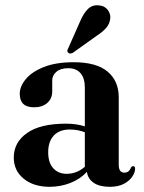

<svg xmlns="http://www.w3.org/2000/svg" viewBox="-20 -708 553 739"><path d="M33 -101.5Q33 -160 84 -196Q135 -232 234 -232Q256 -232 273.8 -229.2Q291.5 -226.5 306.5 -221.5V-371.5Q306.5 -407 290 -426.2Q273.5 -445.5 243 -445.5Q212.5 -445.5 196.8 -431.5Q181 -417.5 181 -398.5V-356Q181 -328.5 162 -311.8Q143 -295 111 -295Q56 -295 56 -347Q56 -375.5 79.5 -403.8Q103 -432 149.2 -450.2Q195.5 -468.5 263.5 -468.5Q351 -468.5 394 -432.5Q437 -396.5 437 -333.5V-74Q437 -43.5 458.5 -43.5Q477 -43.5 484 -63Q487.5 -68.5 492.5 -68.5Q500 -68.5 500 -58Q500 -45 489.5 -28.8Q479 -12.5 457.5 -0.8Q436 11 402.5 11Q363 11 340.5 -4.5Q318 -20 314.5 -46.5Q288.5 -18.5 250.8 -3.8Q213 11 171 11Q109.5 11 71.2 -20.2Q33 -51.5 33 -101.5ZM165.5 -122Q165.5 -81.5 185.2 -60.2Q205 -39 236 -39Q275.5 -39 306.5 -66V-199Q293 -204 279 -206.8Q265 -209.5 248.5 -209.5Q209 -209.5 187.2 -186.5Q165.5 -163.5 165.5 -122ZM288.5 -626Q301.5 -656.5 318 -673Q334.5 -689.5 359 -687.5Q382.5 -686 394.2 -670.5Q406 -655 404.5 -638Q402.5 -616.5 388.8 -600.8Q375 -585 352.5 -570.5L260 -504.5Q248.5 -499 242 -505.5Q238.5 -509 239.2 -513.2Q240 -517.5 242.5 -522Z"/></svg>

Font: Fraunces 72pt S000 SemiBold
Style: Regular
Weight: 600
Version: Version 1.000; ttfautohint (v1.8.3)